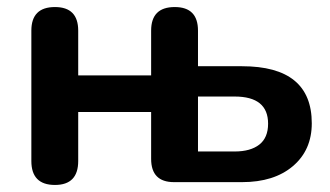

<svg xmlns="http://www.w3.org/2000/svg" viewBox="-20 -517 936 545"><path d="M136 8Q69 8 69 -60V-430Q69 -497 136 -497Q202 -497 202 -430V-303H409V-430Q409 -497 476 -497Q542 -497 542 -430V-329H667Q865 -329 865 -167Q865 -91 811.5 -45.5Q758 0 667 0H474Q409 0 409 -66V-199H202V-60Q202 8 136 8ZM542 -87H646Q691 -87 716 -106.5Q741 -126 741 -166Q741 -243 646 -243H542Z"/></svg>

Font: Chiron GoRound TC SB
Style: Regular
Weight: 500
Designer: Ryoko NISHIZUKA 西塚涼子 (kana, bopomofo & ideographs); Paul D. Hunt (Latin, Greek & Cyrillic); Sandoll Communications 산돌커뮤니
Foundry: Adobe
Version: Version 1.000;hotconv 1.1.1;makeotfexe 2.6.0